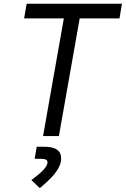

<svg xmlns="http://www.w3.org/2000/svg" viewBox="-20 -713 659 1006"><path d="M205.6 0H288.6L397.5 -616.7H606L619.1 -693.4H119.6L106.4 -616.7H314.5ZM188.5 272.5C248 223.1 300.3 172.4 300.3 117.2C300.3 74.7 270.5 55.7 209 55.7H172.4L161.6 119.1H194.8C218.3 119.1 229 125 229 137.7C229 161.1 196.3 192.4 144.5 230.5Z"/></svg>

Font: Cascadia Mono NF SemiLight
Style: Italic
Weight: 350
Italic angle: -10°
Monospace: yes
Designer: Aaron Bell
Foundry: Saja Typeworks
Version: Version 2404.023